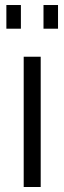

<svg xmlns="http://www.w3.org/2000/svg" viewBox="-20 -748 258 768"><path d="M74.8 0V-521.1H142.8V0ZM5.5 -633.2V-727.9H63.6V-633.2ZM154 -633.2V-727.9H212.1V-633.2Z"/></svg>

Font: Raleway Thin
Style: Regular
Weight: 100
Designer: Matt McInerney, Pablo Impallari, Rodrigo Fuenzalida
Foundry: Matt McInerney, Pablo Impallari, Rodrigo Fuenzalida
Version: Version 4.026